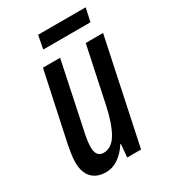

<svg xmlns="http://www.w3.org/2000/svg" viewBox="-171 -765 767 863"><g transform="rotate(-30 212.5 -334.0)"><path d="M124 10Q75 10 49.5 -18Q24 -46 24 -98Q24 -116 27.5 -139.5Q31 -163 35 -184L111 -539H200L129 -201Q118 -155 118 -119Q118 -97 127.5 -84Q137 -71 157 -71Q199 -71 226.5 -118.5Q254 -166 272 -251L333 -539H423L309 0H237L243 -67H240Q217 -31 187 -10.5Q157 10 124 10ZM153 -609 166 -678H413L398 -609Z"/></g></svg>

Font: Noto Sans ExtraCondensed Medium
Style: Italic
Weight: 500
Width: 2
Italic angle: -12°
Designer: Monotype Design Team
Foundry: Monotype Imaging Inc.
Version: Version 2.013; ttfautohint (v1.8.4.7-5d5b)